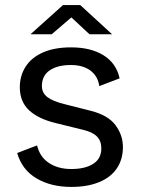

<svg xmlns="http://www.w3.org/2000/svg" viewBox="-20 -726 560 756"><path d="M260.5 -60.5Q315.5 -60.5 347.2 -81Q379 -101.5 379 -141.5Q379 -171 361.8 -188.5Q344.5 -206 308.5 -214.5L199 -241.5Q131 -258 94.8 -291.5Q58.5 -325 58 -381.5Q58 -428 81 -463.8Q104 -499.5 149.2 -519.5Q194.5 -539.5 260 -539.5Q337.5 -539.5 387.8 -508.2Q438 -477 451 -417.5L371 -387Q365.5 -426 336.2 -448Q307 -470 259 -470Q206.5 -470 175.8 -449Q145 -428 145 -387Q145 -360 166.8 -343.5Q188.5 -327 234 -316L340 -289Q407 -271.5 435.5 -232.2Q464 -193 464 -147Q464 -98.5 440 -63Q416 -27.5 370.2 -8.8Q324.5 10 260.5 10Q181 10 124 -23.5Q67 -57 47.5 -123.5L126 -153.5Q136.5 -108.5 172.5 -84.5Q208.5 -60.5 260.5 -60.5ZM261 -657.5 183.5 -591H100L228 -706H296L421.5 -591H332.5Z"/></svg>

Font: 1883 Sans
Style: Regular
Weight: 400
Designer: 1883 Sans project is a fork of Public Sans.
Version: Version 1.009